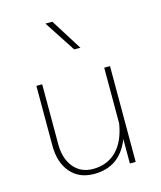

<svg xmlns="http://www.w3.org/2000/svg" viewBox="-115 -848 784 936"><g transform="rotate(-15 277.5 -380.0)"><path d="M82.5 -181.2C82.5 -125 96.7 -80.1 125.5 -46.4C153.8 -12.7 193.4 4.4 244.1 4.4C331.5 4.4 391.6 -38.1 424.8 -123.5V0H454.1V-483.4H424.8V-202.1C406.7 -86.4 342.3 -20.5 246.1 -20.5C204.6 -20.5 171.9 -35.2 147.9 -64.5C124 -93.8 111.8 -132.3 111.8 -180.2V-483.4H82.5ZM238.8 -765.1H203.6L306.6 -607.4H337.9Z"/></g></svg>

Font: Estedad Thin
Style: Regular
Weight: 100
Designer: Amin Abedi
Version: Version 7.3